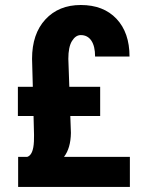

<svg xmlns="http://www.w3.org/2000/svg" viewBox="-20 -740 564 760"><path d="M258.3 -280.8 260.7 -213.9Q259.8 -153.8 233.4 -119.1H494.1V0H51.8V-119.1H87.9Q111.8 -126.5 114.3 -180.2L114.7 -205.6L112.8 -280.8H50.8V-396.5H109.9L106.9 -507.3Q106.9 -606 159.7 -663.1Q212.4 -720.2 299.8 -720.2Q389.6 -720.2 441.2 -665.5Q492.7 -610.8 492.7 -516.1H356.4Q356.4 -557.1 341.6 -579.1Q326.7 -601.1 299.8 -601.1Q279.3 -601.1 264.9 -577.6Q250.5 -554.2 250.5 -507.3L254.4 -396.5H376.5V-280.8Z"/></svg>

Font: TypoPRO Roboto
Style: Bold
Weight: 700
Designer: Google
Version: Version 2.136; 2016